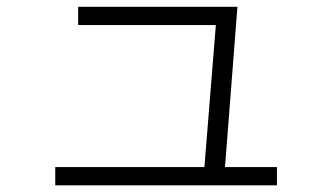

<svg xmlns="http://www.w3.org/2000/svg" viewBox="-20 -562 978 565"><path d="M142.6 -70.3H581.5L615.2 -488.3H210V-542H678.7L642.1 -70.3H794.9V-16.6H142.6Z"/></svg>

Font: Pretendard JP Light
Style: Regular
Weight: 300
Designer: Base glyphs from Inter by Rasmus Andersson; Hangeul glyphs from Noto Sans CJK(Source Han Sans) by Jang Soo-young and Kan
Foundry: Kil Hyung-jin
Version: Version 1.309